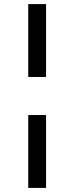

<svg xmlns="http://www.w3.org/2000/svg" viewBox="-20 -780 363 938"><path d="M118 -404V-760H205V-404ZM118 138V-218H205V138Z"/></svg>

Font: IBM Plex Sans Condensed Medium
Style: Regular
Weight: 500
Width: 3
Designer: Mike Abbink, Paul van der Laan, Pieter van Rosmalen
Foundry: Bold Monday
Version: Version 1.3